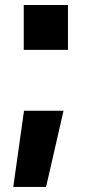

<svg xmlns="http://www.w3.org/2000/svg" viewBox="-20 -575 348 773"><path d="M75.6 -374.3H253.6V-555H75.6ZM235.8 -129.3H76.7L33.4 177.6H165.5Z"/></svg>

Font: TID UI Extra Bold
Style: Regular
Weight: 800
Designer: The TID Project Authors
Foundry: Bakken & Bæck
Version: Version 1.001;hotconv 1.0.109;makeotfexe 2.5.65596